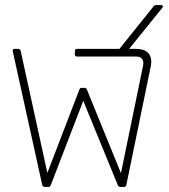

<svg xmlns="http://www.w3.org/2000/svg" viewBox="-20 -734 662 754"><path d="M593 -714C589 -714 585 -712 583 -709L449 -542H282C277 -542 274 -539 274 -534V-520C274 -515 277 -512 282 -512H514C537 -512 546 -498 542 -477L455 -54L321 -383C319 -388 315 -389 311 -389H301C297 -389 294 -388 292 -383L166 -55L61 -535C60 -539 56 -542 52 -542H37C32 -542 29 -539 30 -533L146 -7C147 -3 151 0 155 0H170C174 0 177 -1 179 -6L307 -338L443 -6C445 -1 449 0 453 0H468C472 0 475 -3 476 -7L572 -473C581 -517 560 -542 514 -542H487L618 -704C622 -709 619 -714 613 -714Z"/></svg>

Font: LINE Seed Sans TH Thin
Style: Regular
Weight: 250
Designer: Dalton Maag Ltd | Thai characters by Cadson Demak Co.,Ltd.
Foundry: Dalton Maag Ltd
Version: Version 1.003